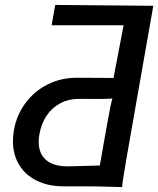

<svg xmlns="http://www.w3.org/2000/svg" viewBox="-20 -745 642 779"><path d="M32.5 -173Q32.5 -192 36.5 -217Q47.5 -279 83.5 -327.2Q119.5 -375.5 173.5 -402.5Q227.5 -429.5 291 -429.5L395.5 -429Q413 -428.5 440.5 -428.5L481.5 -642.5H189.5L204 -725L602 -721.5L539.5 -366.5Q508.5 -190.5 492.2 -96.5Q476 -2.5 475.5 14L398 12Q368 11 318.5 11H238Q176 11 129.5 -11.8Q83 -34.5 57.8 -76Q32.5 -117.5 32.5 -173ZM396.5 -139Q401 -165 411.5 -223.8Q422 -282.5 427 -307.5Q432 -332.5 436 -345.5Q416 -343.5 377 -343.5L303 -344Q257.5 -344 223.2 -325.2Q189 -306.5 168 -274Q147 -241.5 140 -200.5Q137 -184 137 -169.5Q137 -122.5 166.5 -96.2Q196 -70 256 -70L385 -73.5Z"/></svg>

Font: JuliaMono MediumItalic
Style: Regular
Weight: 500
Italic angle: -9°
Monospace: yes
Designer: cormullion
Foundry: corm
Version: Version 0.049; ttfautohint (v1.8.4)